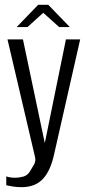

<svg xmlns="http://www.w3.org/2000/svg" viewBox="-20 -658 358 795"><path d="M69 117Q48 117 31.5 114Q15 111 6 109V72Q9 74 19.5 76Q30 78 44 78Q59 78 77.5 73Q96 68 108 45Q114 35 121.5 22Q129 9 125 -8L11 -495H75L166 -63H165L253 -495H312L204 -19Q189 50 157 83.5Q125 117 69 117ZM49 -546 138 -638H180L269 -546H225L159 -605L94 -546Z"/></svg>

Font: Alumni Sans Thin
Style: Regular
Weight: 400
Version: Version 1.018